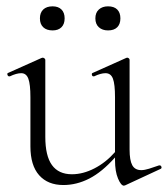

<svg xmlns="http://www.w3.org/2000/svg" viewBox="-20 -577 530 606"><path d="M484 -55Q488 -55 489.5 -50.5Q491 -46 487 -44L375 8L371 9Q362 9 352.5 -13.5Q343 -36 343 -71V-80Q302 -34 262 -13.5Q222 7 180 7Q131 7 103.5 -24Q76 -55 76 -115V-270Q76 -311 69.5 -328.5Q63 -346 47 -346Q32 -346 11 -336H9Q5 -336 3.5 -341Q2 -346 6 -347L111 -394L115 -395Q117 -395 120 -393Q123 -391 123 -388V-145Q123 -85 144 -56Q165 -27 207 -27Q242 -27 278 -45.5Q314 -64 343 -97V-270Q343 -311 336.5 -328.5Q330 -346 313 -346Q298 -346 277 -336H275Q271 -336 270 -341Q269 -346 273 -347L378 -394L381 -395Q384 -395 386.5 -393Q389 -391 389 -388V-105Q389 -71 397.5 -55.5Q406 -40 426 -40Q436 -40 450.5 -44.5Q465 -49 482 -55ZM106 -519Q106 -537 116.5 -547Q127 -557 146 -557Q164 -557 174 -547Q184 -537 184 -519Q184 -501 174 -491Q164 -481 146 -481Q127 -481 116.5 -491Q106 -501 106 -519ZM281 -519Q281 -537 292 -547Q303 -557 321 -557Q340 -557 350 -547Q360 -537 360 -519Q360 -501 350 -491Q340 -481 321 -481Q303 -481 292 -491Q281 -501 281 -519Z"/></svg>

Font: Cormorant Garamond Light
Style: Regular
Weight: 300
Designer: Christian Thalmann (Catharsis Fonts)
Version: Version 3.000